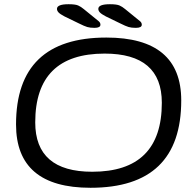

<svg xmlns="http://www.w3.org/2000/svg" viewBox="-20 -884 917 910"><path d="M409 6Q56 6 56 -294Q56 -706 484 -706Q839 -706 839 -408Q839 6 409 6ZM417 -70Q747 -70 747 -397Q747 -630 476 -630Q147 -630 147 -304Q147 -70 417 -70ZM428 -752Q407 -752 393.5 -756Q380 -760 354 -773L286 -806Q265 -817 257.5 -825Q250 -833 250 -842Q250 -864 305 -864Q337 -864 350.5 -858Q364 -852 377 -841L447 -784Q456 -777 456 -767Q456 -752 428 -752ZM624 -752Q603 -752 589.5 -756Q576 -760 550 -773L482 -806Q461 -817 453.5 -825Q446 -833 446 -842Q446 -864 501 -864Q533 -864 546.5 -858Q560 -852 573 -841L643 -784Q652 -777 652 -767Q652 -752 624 -752Z"/></svg>

Font: Asap Expanded Expanded Regular
Style: Italic
Weight: 400
Width: 7
Italic angle: -6°
Designer: Pablo Cosgaya
Foundry: Omnibus-Type
Version: Version 3.001; ttfautohint (v1.8.4.7-5d5b)